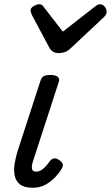

<svg xmlns="http://www.w3.org/2000/svg" viewBox="-20 -868 522 904"><path d="M135 16Q94 16 74 0Q54 -16 49 -42Q44 -68 49 -98Q54 -128 63 -157L169 -483Q175 -503 185 -509Q195 -515 219 -515Q242 -515 252 -506Q262 -497 257 -483L136 -111Q131 -97 130 -85Q129 -73 133.5 -66.5Q138 -60 149 -60Q162 -60 173.5 -66.5Q185 -73 195.5 -85Q206 -97 215 -110Q223 -120 234.5 -122Q246 -124 259 -114Q274 -104 275.5 -94.5Q277 -85 271 -75Q262 -58 242.5 -36.5Q223 -15 196 0.5Q169 16 135 16ZM451 -848Q463 -848 472.5 -837Q482 -826 482 -814Q482 -804 478.5 -798.5Q475 -793 471 -789L312 -640Q298 -627 284.5 -622.5Q271 -618 254 -618Q241 -618 230 -624.5Q219 -631 212 -644L131 -796Q127 -804 125.5 -809.5Q124 -815 124 -819Q124 -831 139 -839.5Q154 -848 163 -848Q174 -848 179.5 -843Q185 -838 189 -831L276 -719L422 -833Q429 -838 435.5 -843Q442 -848 451 -848Z"/></svg>

Font: Playwrite CZ
Style: Regular
Weight: 400
Designer: Veronika Burian, José Scaglione
Foundry: TypeTogether
Version: Version 1.002